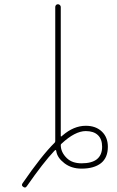

<svg xmlns="http://www.w3.org/2000/svg" viewBox="-20 -791 540 884"><path d="M86.9 69.3Q81.1 65.4 81.1 60.5Q81.1 56.6 84 52.7Q171.9 -75.2 231.4 -133.8Q234.4 -136.7 234.4 -141.6V-758.8Q234.4 -763.7 237.8 -767.6Q241.2 -771.5 246.6 -771.5Q252 -771.5 255.9 -767.6Q259.8 -763.7 259.8 -758.8V-164.1Q259.8 -163.1 260.7 -162.6Q261.7 -162.1 262.7 -163.1L267.6 -167Q319.3 -211.9 375 -211.9Q420.9 -211.9 448.7 -185.5Q476.6 -159.2 476.6 -115.2Q476.6 -65.4 445.3 -40Q413.1 -14.6 355.5 -14.6Q308.6 -14.6 276.4 -39.6Q244.1 -64.5 239.3 -93.8L238.3 -98.6Q237.3 -100.6 236.3 -100.6Q235.4 -100.6 234.4 -99.6L230.5 -96.7Q179.7 -43 103.5 66.4Q99.6 72.3 94.7 72.3Q90.8 72.3 86.9 69.3ZM375 -187.5Q325.2 -187.5 262.7 -128.9Q259.8 -127 259.8 -123Q259.8 -89.8 288.1 -62.5Q312.5 -39.1 355.5 -39.1Q402.3 -39.1 425.8 -57.6Q450.2 -77.1 450.2 -115.2Q450.2 -150.4 430.7 -168.9Q411.1 -187.5 375 -187.5Z"/></svg>

Font: Rounded Mgen+ 1mn thin
Style: Regular
Weight: 100
Designer: [Source Han Sans]
Ryoko NISHIZUKA  (kana & ideographs); Paul D. Hunt (Latin, Greek & Cyrillic); Wenlong ZHANG  (bopomofo
Version: Version 1.059.20150602